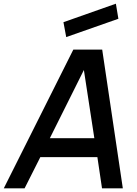

<svg xmlns="http://www.w3.org/2000/svg" viewBox="-38 -1018 743 1038"><path d="M320 -817.5 305 -898 588.5 -998 602 -916.5ZM488.5 -168.5H180L95 0H-17.5L358.5 -750H514.5L626 0H513.5ZM472 -271 415.5 -639.5 231.5 -271Z"/></svg>

Font: Russisch Sans SemiBold
Style: Italic
Weight: 600
Width: 4
Italic angle: -10°
Designer: Michael Sharanda (font) & Cristiano Sobral (main changes)
Foundry: Michael Sharanda
Version: Version 2.00;September 8, 2020;FontCreator 13.0.0.2681 64-bi